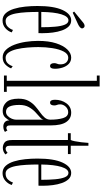

<svg xmlns="http://www.w3.org/2000/svg" viewBox="332 -1122 801 1505"><g transform="rotate(90 732.5 -369.5)"><path d="M140.5 11Q106.5 11 84.2 -13.2Q62 -37.5 49.5 -77.5Q37 -117.5 32 -165.8Q27 -214 27 -262.5Q27 -391.5 58.5 -459.2Q90 -527 139.5 -527Q168.5 -527 187.8 -507Q207 -487 218.5 -454.5Q230 -422 235 -383.2Q240 -344.5 240 -307Q240 -297.5 240 -288.5Q240 -279.5 239.5 -270.5H73.5Q73.5 -222 76 -176Q78.5 -130 85.5 -93.2Q92.5 -56.5 106.5 -34.8Q120.5 -13 144 -13Q174.5 -13 191.5 -31.8Q208.5 -50.5 214.5 -70.5L234 -61Q225 -32 200.2 -10.5Q175.5 11 140.5 11ZM139.5 -505.5Q109.5 -505.5 92.2 -450Q75 -394.5 73.5 -292.5H193.5Q193.5 -353 189.2 -401.2Q185 -449.5 173.2 -477.5Q161.5 -505.5 139.5 -505.5ZM79.5 -539 70.5 -550 153.5 -618Q169.5 -632 183 -632Q194.5 -632 200 -621Q202.5 -617.5 202.5 -612.5Q202.5 -603.5 192.8 -595.2Q183 -587 171.5 -581.5Z M429.5 10Q395.5 10 371.2 -14.8Q347 -39.5 331.2 -80.2Q315.5 -121 308 -170Q300.5 -219 300.5 -267Q300.5 -350.5 319.2 -408.5Q338 -466.5 367.8 -496.8Q397.5 -527 431 -527Q461 -527 480.5 -508.2Q500 -489.5 509.5 -460.2Q519 -431 519 -399.5Q519 -361.5 497.5 -361.5Q486 -361.5 480.5 -370.5Q475 -379.5 475 -393.5Q475 -407.5 479.8 -417Q484.5 -426.5 484.5 -442Q484.5 -471.5 469.8 -487.8Q455 -504 432 -504Q403 -504 384.5 -469.2Q366 -434.5 357.5 -380.5Q349 -326.5 349 -269.5Q349 -228.5 352.8 -183.8Q356.5 -139 365.5 -100.2Q374.5 -61.5 391 -37.2Q407.5 -13 433 -13Q461 -13 476.8 -30Q492.5 -47 499 -68.5L516 -56Q507 -32 485.8 -11Q464.5 10 429.5 10Z M572 0V-22H613.5V-728H572V-750H657.5V-22H700V0Z M848.5 10Q808 10 780.8 -19.5Q753.5 -49 753.5 -114.5Q753.5 -161 770.2 -192Q787 -223 811.5 -244.2Q836 -265.5 860.5 -282.8Q885 -300 901.5 -319Q918 -338 918 -364Q918 -423 905.8 -463.2Q893.5 -503.5 859.5 -503.5Q834 -503.5 816 -484Q798 -464.5 798 -441Q798 -425 802.2 -416.2Q806.5 -407.5 806.5 -393.5Q806.5 -380 801.2 -370.8Q796 -361.5 784 -361.5Q762 -361.5 762 -400Q762 -451 789.5 -489Q817 -527 863.5 -527Q910 -527 936.5 -488Q963 -449 963 -366V-50.5Q963 -32 968.5 -25.5Q974 -19 982.5 -19Q989 -19 994.5 -21.8Q1000 -24.5 1002.5 -27L1014 -8Q1008.5 -3 997 1Q985.5 5 971.5 5Q952 5 938 -6.2Q924 -17.5 923 -43.5Q918 -28 900 -9Q882 10 848.5 10ZM856.5 -16Q875 -16 889 -29.5Q903 -43 910.5 -61.2Q918 -79.5 918 -94V-312Q917 -298 899.2 -282.5Q881.5 -267 859 -246Q836.5 -225 819.5 -194.8Q802.5 -164.5 802.5 -120.5Q802.5 -70.5 815 -43.2Q827.5 -16 856.5 -16Z M1138.5 9Q1116 9 1096.8 -4.8Q1077.5 -18.5 1077.5 -65V-501.5H1024V-523.5H1077.5Q1082.5 -533 1087 -555.5Q1091.5 -578 1095 -606.2Q1098.5 -634.5 1100 -662H1122.5V-523.5H1187.5V-501.5H1122.5V-46Q1122.5 -26.5 1130 -19.8Q1137.5 -13 1145.5 -13Q1156.5 -13 1165 -18.5Q1173.5 -24 1178 -28.5L1190.5 -12Q1182.5 -3.5 1168.8 2.8Q1155 9 1138.5 9Z M1336.5 11Q1302.5 11 1280.2 -13.2Q1258 -37.5 1245.5 -77.5Q1233 -117.5 1228 -165.8Q1223 -214 1223 -262.5Q1223 -391.5 1254.5 -459.2Q1286 -527 1335.5 -527Q1364.5 -527 1383.8 -507Q1403 -487 1414.5 -454.5Q1426 -422 1431 -383.2Q1436 -344.5 1436 -307Q1436 -297.5 1436 -288.5Q1436 -279.5 1435.5 -270.5H1269.5Q1269.5 -222 1272 -176Q1274.5 -130 1281.5 -93.2Q1288.5 -56.5 1302.5 -34.8Q1316.5 -13 1340 -13Q1370.5 -13 1387.5 -31.8Q1404.5 -50.5 1410.5 -70.5L1430 -61Q1421 -32 1396.2 -10.5Q1371.5 11 1336.5 11ZM1335.5 -505.5Q1305.5 -505.5 1288.2 -450Q1271 -394.5 1269.5 -292.5H1389.5Q1389.5 -353 1385.2 -401.2Q1381 -449.5 1369.2 -477.5Q1357.5 -505.5 1335.5 -505.5Z"/></g></svg>

Font: Imbue 50pt ExtraLight
Style: Regular
Weight: 200
Designer: Tyler Finck
Foundry: Etcetera Type Company
Version: Version 1.102; ttfautohint (v1.8.3)